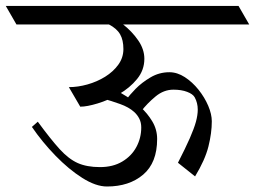

<svg xmlns="http://www.w3.org/2000/svg" viewBox="-62 -665 886 667"><path d="M316.4 -580.1 240.7 -636.7Q264.6 -636.7 298.1 -621.8Q331.5 -606.9 364 -581.5Q396.5 -556.2 418 -524.9Q439.5 -493.7 439.5 -460.9Q439.5 -421.4 414.1 -390.4Q388.7 -359.4 351.6 -338.1Q314.5 -316.9 277.3 -305.7Q240.2 -294.4 216.8 -294.4L177.2 -362.3Q208.5 -362.3 241.7 -371.6Q274.9 -380.9 303.2 -398.4Q331.5 -416 349.1 -440.4Q366.7 -464.8 366.7 -494.6Q366.7 -525.9 355.2 -545.9Q343.8 -565.9 316.4 -580.1ZM293.9 -323.2 344.7 -349.1Q356.4 -343.3 379.2 -329.1Q401.9 -314.9 426 -293.2Q450.2 -271.5 467 -243.4Q483.9 -215.3 483.9 -182.1Q483.9 -99.6 435.3 -58.3Q386.7 -17.1 309.6 -17.1Q271 -17.1 223.9 -46.9Q176.8 -76.7 130.6 -124.3Q84.5 -171.9 48.8 -224.1L69.3 -242.2Q113.8 -181.6 145 -147.2Q176.3 -112.8 208 -98.6Q239.7 -84.5 285.2 -84.5Q330.6 -84.5 362.8 -103.8Q395 -123 411.9 -154.5Q428.7 -186 428.7 -222.2Q428.7 -239.3 422.1 -252.4Q415.5 -265.6 404.3 -275.9Q385.3 -293 355 -303.7Q324.7 -314.5 293.9 -323.2ZM427.2 -277.3 378.4 -320.3Q387.2 -334 408.9 -356.2Q430.7 -378.4 460.9 -396.2Q491.2 -414.1 526.4 -414.1Q553.7 -414.1 580.1 -397Q606.4 -379.9 627.7 -353.3Q648.9 -326.7 661.4 -297.4Q673.8 -268.1 673.8 -243.7Q673.8 -203.1 662.1 -156.2Q650.4 -109.4 615.7 -52.2L556.2 -99.6Q582.5 -150.9 597.4 -184.8Q612.3 -218.8 618.7 -242.2Q625 -265.6 625 -284.2Q625 -307.6 614.3 -327.1Q607.9 -338.4 588.1 -345.9Q568.4 -353.5 540.5 -353.5Q506.8 -353.5 478.3 -329.8Q449.7 -306.2 427.2 -277.3ZM426.8 -644.5 463.9 -580.1H-4.9L-42 -644.5ZM766.6 -644.5 803.7 -580.1H314.5L277.3 -644.5Z"/></svg>

Font: Annapurna SIL
Style: Regular
Weight: 400
Designer: Peter Martin, Annie Olsen
Foundry: SIL International
Version: Version 2.000